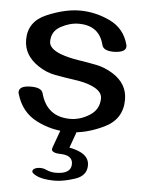

<svg xmlns="http://www.w3.org/2000/svg" viewBox="-51 -530 589 787"><g transform="rotate(5 243.0 -136.0)"><path d="M204.6 215.3Q138.2 215.3 112.8 192.4Q108.9 189 108.9 185.1Q108.9 174.3 127 169.9Q132.8 168.5 141.1 168.5Q154.3 168.5 167 174.8Q185.1 182.6 204.6 182.6Q268.1 182.6 268.1 141.1Q268.1 104 213.9 104Q201.2 104 190.9 99.6Q181.2 95.2 181.2 87.9Q181.2 85.9 183.1 80.1L209.5 7.3Q214.4 -6.3 244.6 -6.3Q274.9 -6.3 274.9 9.8Q274.9 11.2 272.9 17.1L252 75.2Q334 89.8 334 141.1Q334 184.1 286.1 199.7Q238.3 215.3 204.6 215.3ZM245.6 11.7Q173.3 11.7 110.6 -20.3Q47.9 -52.2 26.4 -124.5Q24.4 -130.4 24.4 -133.3Q24.4 -160.2 73.7 -160.2Q117.2 -160.2 123 -137.2Q148.4 -42.5 245.1 -42.5Q285.6 -42.5 324.5 -67.1Q363.3 -91.8 363.3 -137.7Q363.3 -166.5 320.8 -185.1Q292 -197.8 245.1 -204.1Q206.1 -209.5 168.7 -216.3Q131.3 -223.1 97.7 -245.6Q36.6 -286.1 36.6 -350.1Q36.6 -425.3 110.6 -456.8Q184.6 -488.3 246.6 -488.3Q310.1 -488.3 369.9 -460Q429.7 -431.6 447.3 -366.7Q448.7 -362.3 448.7 -358.4Q448.7 -333.5 399.4 -332Q356 -332 350.1 -355.5Q331.1 -434.1 246.1 -434.1Q209.5 -434.1 172.4 -413.8Q135.3 -393.6 135.3 -351.1Q135.3 -322.8 182.1 -304.2Q213.9 -292 257.8 -285.2Q296.9 -279.3 332.5 -272.2Q368.2 -265.1 401.9 -243.7Q461.9 -205.6 461.9 -140.6Q461.9 -59.6 387.2 -23.9Q312.5 11.7 245.6 11.7Z"/></g></svg>

Font: Gayathri
Style: Bold
Weight: 700
Designer: Binoy Dominic <binoy.domenic@gmail.com>
Foundry: SMC
Version: Version 1.000